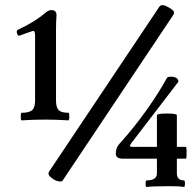

<svg xmlns="http://www.w3.org/2000/svg" viewBox="-20 -728 769 761"><path d="M66 -251Q63 -251 62.5 -258.5Q62 -266 62.5 -273.5Q63 -281 66 -281Q96 -281 107.5 -291.5Q119 -302 119 -330V-585Q119 -596 117 -601.5Q115 -607 109 -605Q96 -601 80 -595Q64 -589 58 -587Q51 -584 47.5 -595.5Q44 -607 51 -610Q87 -627 113.5 -643.5Q140 -660 162 -679Q168 -684 173.5 -686Q179 -688 184 -688Q204 -688 204 -667Q203 -654 202.5 -641Q202 -628 202 -614V-330Q202 -302 212.5 -291.5Q223 -281 251 -281Q254 -281 254.5 -273.5Q255 -266 254.5 -258.5Q254 -251 251 -251Q205 -254 159 -254Q113 -254 66 -251ZM228 -12Q225 -8 214.5 -9Q204 -10 191 -18Q179 -26 174.5 -33Q170 -40 174 -47L612 -702Q622 -715 650 -698Q664 -690 668 -683.5Q672 -677 667 -669ZM468 -99Q439 -99 439 -118.6Q439 -129 442 -139Q445 -149 456 -161Q512 -223 561 -292Q610 -361 641 -418Q643 -422 647.5 -423Q652 -424 656 -424Q687 -424 687 -404L500 -160Q495 -153 495 -149.5Q495 -146 502 -146H716Q719 -146 719.5 -134.2Q720 -122.5 719.5 -110.8Q719 -99 716 -99ZM561 13Q557 13 557 0Q557 -13 561 -13Q602 -13 602 -41V-271Q602 -274.5 611.8 -276.2Q621.5 -278 641 -278Q663 -278 672 -276.2Q681 -274.5 681 -271V-41Q681 -13 709.4 -13Q713 -13 713 0Q713 13 709.1 13Q698.4 11 682.9 10.5Q667.4 10 648 10Q590 10 561 13Z"/></svg>

Font: Junicode VF
Style: Regular
Weight: 400
Designer: Peter S. Baker
Version: Version 2.213